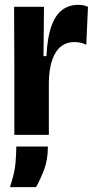

<svg xmlns="http://www.w3.org/2000/svg" viewBox="-20 -555 393 790"><path d="M39 0V-280L38 -527H161L159 -324H171Q175 -403 192 -449Q209 -495 237 -515Q265 -535 301 -535Q311 -535 321 -533.5Q331 -532 342 -527L335 -371Q323 -377 310 -379.5Q297 -382 286 -382Q254 -382 231 -364Q208 -346 195 -309Q182 -272 181 -217V0ZM21 215Q41 154 44 114Q47 74 47 48H177Q177 103 161 144.5Q145 186 128 215Z"/></svg>

Font: Bricolage Grotesque 72pt SemiCondensed
Style: Bold
Weight: 700
Width: 4
Designer: Mathieu Triay
Foundry: Atelier Triay
Version: Version 1.001;gftools[0.9.33.dev8+g029e19f]